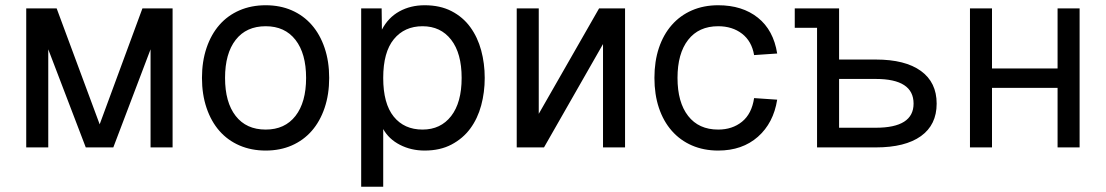

<svg xmlns="http://www.w3.org/2000/svg" viewBox="-20 -562 4216 732"><path d="M80 0V-530H196L360 -88L523 -530H638V0H554V-374L412 0H307L164 -374V0Z M993 12Q938 12 893 -7.5Q848 -27 816.5 -63Q785 -99 767.5 -150.5Q750 -202 750 -265Q750 -328 767.5 -379.5Q785 -431 816.5 -467Q848 -503 893 -522.5Q938 -542 993 -542Q1048 -542 1092.5 -522.5Q1137 -503 1168.5 -467Q1200 -431 1217.5 -379.5Q1235 -328 1235 -265Q1235 -202 1217.5 -150.5Q1200 -99 1168.5 -63Q1137 -27 1092.5 -7.5Q1048 12 993 12ZM993 -68Q1066 -68 1106.5 -120Q1147 -172 1147 -265Q1147 -358 1106.5 -410Q1066 -462 993 -462Q919 -462 878.5 -410Q838 -358 838 -265Q838 -172 878.5 -120Q919 -68 993 -68Z M1357 150V-530H1435L1436 -449Q1460 -495 1502.5 -518.5Q1545 -542 1599 -542Q1658 -542 1701.5 -519.5Q1745 -497 1773 -458.5Q1801 -420 1814.5 -370Q1828 -320 1828 -265Q1828 -210 1814.5 -160Q1801 -110 1773 -72Q1745 -34 1701.5 -11Q1658 12 1599 12Q1547 12 1504.5 -10Q1462 -32 1441 -70V150ZM1591 -68Q1660 -68 1700 -119.5Q1740 -171 1740 -265Q1740 -359 1700 -410.5Q1660 -462 1591 -462Q1522 -462 1481.5 -412.5Q1441 -363 1441 -265Q1441 -167 1481 -117.5Q1521 -68 1591 -68Z M1950 0V-530H2034V-128L2264 -530H2363V0H2279V-394L2054 0Z M2718 12Q2663 12 2618 -7.5Q2573 -27 2541 -63.5Q2509 -100 2492 -151Q2475 -202 2475 -265Q2475 -328 2492 -379Q2509 -430 2541 -466.5Q2573 -503 2618 -522.5Q2663 -542 2718 -542Q2810 -542 2869.5 -494.5Q2929 -447 2943 -358L2855 -352Q2846 -405 2809 -433.5Q2772 -462 2718 -462Q2644 -462 2603.5 -410Q2563 -358 2563 -265Q2563 -172 2603.5 -120Q2644 -68 2718 -68Q2772 -68 2809 -98Q2846 -128 2855 -188L2943 -182Q2929 -93 2869.5 -40.5Q2810 12 2718 12Z M3095 0V-456H3010V-530H3179V-335H3319Q3431 -335 3491 -291.5Q3551 -248 3551 -167Q3551 -86 3491 -43Q3431 0 3319 0ZM3179 -75H3319Q3463 -75 3463 -167Q3463 -261 3319 -261H3179Z M3678 0V-530H3762V-301H4012V-530H4096V0H4012V-227H3762V0Z"/></svg>

Font: Geist
Style: Regular
Weight: 400
Designer: Basement.studio, Andrés Briganti, Mateo Zaragoza
Foundry: Basement.studio, Vercel, Andrés Briganti, Guido Ferreyra, Mateo Zaragoza
Version: Version 1.401